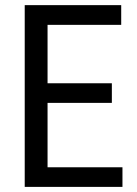

<svg xmlns="http://www.w3.org/2000/svg" viewBox="-20 -731 537 751"><path d="M417.5 -328.6H166V-76.7H459V0H76.7V-710.9H454.1V-633.8H166V-405.3H417.5Z"/></svg>

Font: Roboto Condensed
Style: Regular
Weight: 400
Designer: Google
Version: Version 2.001047; 2015